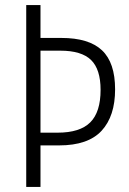

<svg xmlns="http://www.w3.org/2000/svg" viewBox="-20 -734 508 754"><path d="M432 -383Q432 -278 379 -220.5Q326 -163 212 -163H139V0H83V-714H139V-585H221Q329 -585 380.5 -536.5Q432 -488 432 -383ZM206 -213Q294 -213 334.5 -253.5Q375 -294 375 -381Q375 -462 337.5 -498.5Q300 -535 217 -535H139V-213Z"/></svg>

Font: Noto Sans Myanmar UI Condensed Light
Style: Regular
Weight: 300
Width: 3
Designer: Monotype Design Team
Foundry: Monotype Imaging Inc.
Version: Version 2.103; ttfautohint (v1.8.4.7-5d5b)